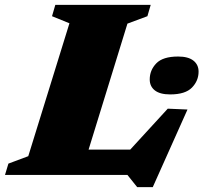

<svg xmlns="http://www.w3.org/2000/svg" viewBox="-52 -718 834 788"><path d="M471 -621 279.5 0H-31.5L-17.5 -46.5L64 -77L233 -622.5L161.5 -651.5L175 -698H566.5L553 -651.5ZM438 -55.5 636.5 -272 717.5 -268.5 575 50H511L471 0H91L121.5 -104H519ZM646.5 -330.5Q604.5 -330.5 583.5 -347Q562.5 -363.5 562.5 -392Q562.5 -430 589.5 -458Q616.5 -486 679 -486Q720.5 -486 741.8 -469.2Q763 -452.5 763 -424Q763 -386.5 735.8 -358.5Q708.5 -330.5 646.5 -330.5Z"/></svg>

Font: Newsreader 9pt ExtraBold
Style: Italic
Weight: 800
Italic angle: -17°
Designer: Hugues Gentile
Foundry: Production Type
Version: Version 1.003